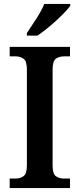

<svg xmlns="http://www.w3.org/2000/svg" viewBox="-20 -951 402 971"><path d="M29 0V-48H59Q82 -48 99 -60Q116 -72 116 -114V-599Q116 -642 99 -654Q82 -666 59 -666H29V-714H334V-666H304Q279 -666 262.5 -654Q246 -642 246 -599V-114Q246 -72 262.5 -60Q279 -48 304 -48H334V0ZM116 -784Q137 -815 163.5 -856Q190 -897 204 -931H335V-921Q323 -904 294.5 -875.5Q266 -847 232 -818.5Q198 -790 170 -771H116Z"/></svg>

Font: Noto Serif Thai SemiCondensed SemiBold
Style: Regular
Weight: 600
Width: 4
Designer: Monotype Design Team
Foundry: Monotype Imaging Inc.
Version: Version 2.002; ttfautohint (v1.8.4.7-5d5b)